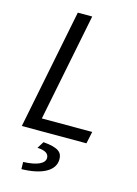

<svg xmlns="http://www.w3.org/2000/svg" viewBox="-130 -725 723 1016"><g transform="rotate(15 231.5 -217.5)"><path d="M35 0H389L403 -66H127L245 -656H166ZM92 221C198 219 273 185 273 119C273 83 254 60 168 53L145 90C189 92 208 106 208 129C208 158 171 179 91 182Z"/></g></svg>

Font: Source Sans Pro
Style: Italic
Weight: 400
Italic angle: -11°
Designer: Paul D. Hunt
Foundry: Adobe Systems Incorporated
Version: Version 3.006;hotconv 1.0.111;makeotfexe 2.5.65597